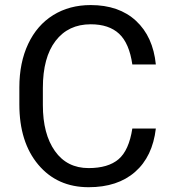

<svg xmlns="http://www.w3.org/2000/svg" viewBox="-20 -741 691 770"><path d="M605 -225.6Q591.8 -112.8 521.7 -51.5Q451.7 9.8 335.4 9.8Q209.5 9.8 133.5 -80.6Q57.6 -170.9 57.6 -322.3V-390.6Q57.6 -489.7 93 -564.9Q128.4 -640.1 193.4 -680.4Q258.3 -720.7 343.8 -720.7Q457 -720.7 525.4 -657.5Q593.8 -594.2 605 -482.4H510.7Q498.5 -567.4 457.8 -605.5Q417 -643.6 343.8 -643.6Q253.9 -643.6 202.9 -577.1Q151.9 -510.7 151.9 -388.2V-319.3Q151.9 -203.6 200.2 -135.3Q248.5 -66.9 335.4 -66.9Q413.6 -66.9 455.3 -102.3Q497.1 -137.7 510.7 -225.6Z"/></svg>

Font: Shabnam FD
Style: Regular
Weight: 400
Foundry: DejaVu fonts team - Redesigned by Saber Rastikerdar - Based on Vazir font
Version: Version 5.00;October 20, 2019;FontCreator 12.0.0.2547 64-bit